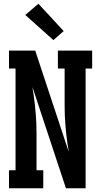

<svg xmlns="http://www.w3.org/2000/svg" viewBox="-20 -1005 540 1025"><path d="M28 0V-96H63V-639H28V-735H168L347 -194Q346 -196 346 -198Q346 -200 346 -202L340 -239Q333 -289 329 -339.5Q325 -390 325 -441V-639H289V-735H472V-639H437V0H332L153 -541Q154 -539 154 -537Q154 -535 154 -533L160 -496Q167 -446 171 -395.5Q175 -345 175 -294V-96H211V0ZM265 -791 115 -925 185 -985 320 -839Z"/></svg>

Font: Iosevka Gothic
Style: Bold
Weight: 700
Monospace: yes
Designer: Belleve Invis
Foundry: Belleve Invis
Version: Version 15.5.1; ttfautohint (v1.8.4)